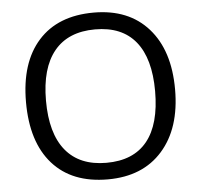

<svg xmlns="http://www.w3.org/2000/svg" viewBox="-52 -779 883 843"><g transform="rotate(-5 389.5 -357.5)"><path d="M718 -358Q718 -187 631 -88.5Q544 10 390 10Q232 10 146.5 -86.5Q61 -183 61 -359Q61 -533 147 -629Q233 -725 391 -725Q545 -725 631.5 -627.5Q718 -530 718 -358ZM149 -358Q149 -213 210.5 -138Q272 -63 390 -63Q509 -63 569.5 -137.5Q630 -212 630 -358Q630 -502 569.5 -576.5Q509 -651 391 -651Q272 -651 210.5 -576Q149 -501 149 -358Z"/></g></svg>

Font: Stephens Clock
Style: Regular
Weight: 400
Designer: Peter Wiegel (catfonts.de) with slight modifications by DT1.org
Version: Version 0.9.1